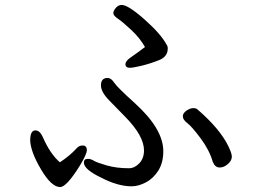

<svg xmlns="http://www.w3.org/2000/svg" viewBox="-20 -742 1040 776"><path d="M223 14Q188 14 146 -57Q104 -128 102 -174Q102 -215 123 -215Q141 -215 153 -188Q182 -121 222 -86Q263 -113 289 -142Q299 -154 314 -154Q331 -154 331 -135Q331 -119 303 -73Q249 14 223 14ZM868 -65Q849 -65 840 -88Q826 -136 790.5 -183.5Q755 -231 737 -244.5Q719 -258 719 -272Q719 -285 734 -295Q749 -305 761 -305Q773 -305 779 -299Q869 -221 903 -151Q917 -122 917 -109Q917 -93 901 -79Q885 -65 868 -65ZM512 11Q457 11 391 -23Q319 -57 319 -85Q319 -100 335 -100Q347 -100 359 -92.5Q371 -85 411 -73.5Q451 -62 501 -62Q524 -62 543 -82Q562 -102 562 -134Q562 -192 488 -268Q457 -300 422.5 -335Q388 -370 388 -397Q388 -427 415 -427Q429 -427 441.5 -408Q454 -389 524 -326Q640 -221 640 -131Q640 -84 619.5 -52Q599 -20 569 -4.5Q539 11 512 11ZM505 -468Q487 -468 487 -483Q487 -495 507 -509Q543 -534 566 -552Q545 -589 510 -621.5Q475 -654 456.5 -666.5Q438 -679 438 -689Q438 -698 448 -710Q458 -722 472 -722Q498 -722 564 -663.5Q630 -605 653 -562Q658 -556 658 -546Q658 -513 623 -499Q588 -485 553 -476.5Q518 -468 505 -468Z"/></svg>

Font: LXGW WenKai Medium
Style: Regular
Weight: 500
Designer: LXGW / Fontworks Inc.
Foundry: LXGW / Fontworks Inc.
Version: Version 1.501; October 10, 2024